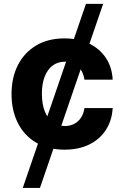

<svg xmlns="http://www.w3.org/2000/svg" viewBox="-20 -747 629 972"><path d="M502.1 -727.3 182.2 204.5H95.2L415.1 -727.3ZM306.8 10.7Q223 10.7 162.8 -25Q102.6 -60.7 70.5 -124.3Q38.4 -187.9 38.4 -270.6Q38.4 -354.4 70.8 -417.8Q103.3 -481.2 163.4 -516.9Q223.4 -552.6 306.1 -552.6Q377.5 -552.6 431.1 -526.6Q484.7 -500.7 516 -453.8Q547.2 -407 550.4 -343.8H407.7Q401.6 -384.6 375.9 -409.6Q350.1 -434.7 308.6 -434.7Q273.4 -434.7 247.3 -415.7Q221.2 -396.7 206.7 -360.4Q192.1 -324.2 192.1 -272.7Q192.1 -220.5 206.5 -183.9Q220.9 -147.4 247.2 -128.2Q273.4 -109 308.6 -109Q334.5 -109 355.3 -119.7Q376.1 -130.3 389.7 -150.7Q403.4 -171.2 407.7 -199.9H550.4Q546.9 -137.4 516.5 -90Q486.2 -42.6 432.9 -16Q379.6 10.7 306.8 10.7Z"/></svg>

Font: InterMG
Style: Bold
Weight: 700
Designer: Rasmus Andersson
Foundry: rsms
Version: Version 3.019;December 26, 2023;FontCreator 15.0.0.2955 64-b